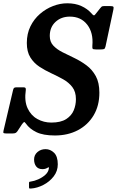

<svg xmlns="http://www.w3.org/2000/svg" viewBox="-60 -786 694 1138"><path d="M235 -573Q235 -538 256.2 -515.5Q277.5 -493 311 -476.2Q344.5 -459.5 382 -441.5Q419.5 -423.5 453 -398.5Q486.5 -373.5 507.8 -334.8Q529 -296 529 -236.5Q529 -159.5 495 -102.5Q461 -45.5 401.5 -14.2Q342 17 265.5 17Q196 17 155.5 -2.8Q115 -22.5 93.5 -53.5Q86 -64 82.5 -62.5Q79 -61 70 -49L43.5 -8.5Q38.5 -1.5 32.8 1.8Q27 5 14.5 5H-21Q-34 5 -38 2.8Q-42 0.5 -39.5 -10L17.5 -252.5Q19.5 -261.5 23.5 -265Q27.5 -268.5 38.5 -268.5H78.5Q88 -268.5 90.8 -265Q93.5 -261.5 93 -253Q83.5 -188 103.2 -145Q123 -102 161 -80.8Q199 -59.5 244 -59.5Q300 -59.5 332 -80Q364 -100.5 377 -132Q390 -163.5 390 -198Q390 -242 369 -269.5Q348 -297 314.8 -315.8Q281.5 -334.5 244.5 -351.5Q207.5 -368.5 174.2 -390.2Q141 -412 120 -445.5Q99 -479 99 -531.5Q99 -586 120.2 -629.5Q141.5 -673 176.8 -703.5Q212 -734 254.2 -750.2Q296.5 -766.5 338.5 -766.5Q386.5 -766.5 422.2 -750.2Q458 -734 482 -707Q491.5 -695.5 496.2 -694.8Q501 -694 511.5 -709L534 -737.5Q539 -744 542.8 -747Q546.5 -750 558.5 -750H592Q608 -750 611.5 -746.2Q615 -742.5 612 -729L565.5 -511Q562.5 -498 557 -495.5Q551.5 -493 536.5 -493H508Q491 -493 488.8 -497.8Q486.5 -502.5 487.5 -516Q494 -592 457 -639.8Q420 -687.5 354 -687.5Q302.5 -687.5 268.8 -656Q235 -624.5 235 -573ZM142 159Q142 132.5 162 115.2Q182 98 210 98Q238.5 98 260.5 119.5Q282.5 141 282.5 188Q282.5 228 258.2 259.5Q234 291 197.2 310Q160.5 329 123 331.5Q116.5 332 114.2 331Q112 330 112 323.5V298.5Q112 292.5 114.8 291.5Q117.5 290.5 122.5 290Q142.5 287.5 166.5 277Q190.5 266.5 208.8 250Q227 233.5 229.5 212.5Q233.5 201 220.5 209Q208.5 216.5 191.5 216.5Q167 216.5 154.5 200.5Q142 184.5 142 159Z"/></svg>

Font: Besley* Narrow Semi
Style: Italic
Weight: 600
Width: 4
Italic angle: -13°
Designer: Owen Earl
Foundry: indestructible type*
Version: Version 3.000; ttfautohint (v1.8.3)